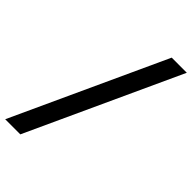

<svg xmlns="http://www.w3.org/2000/svg" viewBox="-303 -859 1051 1051"><g transform="rotate(45 222.5 -333.5)"><path d="M-39 108 367 -775H484L78 108Z"/></g></svg>

Font: DM Sans 11pt SemiBold
Style: Italic
Weight: 600
Italic angle: -10°
Version: Version 4.004;gftools[0.9.30]